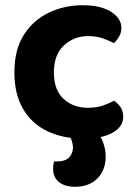

<svg xmlns="http://www.w3.org/2000/svg" viewBox="-20 -515 526 734"><path d="M317 -377Q263 -377 224.5 -341.5Q186 -306 186 -238Q186 -171 223 -137Q260 -103 316 -103Q349 -103 373.5 -111.5Q398 -120 416 -130Q433 -118 442 -103.5Q451 -89 451 -68Q451 -31 411 -8Q371 15 300 15Q221 15 161 -13.5Q101 -42 68 -99Q35 -156 35 -238Q35 -325 71 -381.5Q107 -438 166.5 -466.5Q226 -495 296 -495Q365 -495 404.5 -470Q444 -445 444 -408Q444 -390 435.5 -375.5Q427 -361 416 -350Q397 -360 372.5 -368.5Q348 -377 317 -377ZM238 -4 319 -33Q355 -12 369.5 18.5Q384 49 384 84Q384 135 352.5 167Q321 199 266 199Q228 199 205.5 181Q183 163 183 130Q183 114 187 102H198Q230 102 244.5 86.5Q259 71 259 48Q259 37 254 22Q249 7 238 -4Z"/></svg>

Font: Baloo Bhaijaan 2
Style: Bold
Weight: 700
Designer: Sanskriti Dholi, Noopur Datye and Ek Type
Foundry: Ek Type
Version: Version 1.701